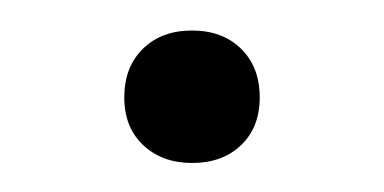

<svg xmlns="http://www.w3.org/2000/svg" viewBox="-20 -104 258 129"><path d="M109 5.5Q89 5.5 76.2 -6.5Q63.5 -18.5 63.5 -38.5Q63.5 -59 76 -71.2Q88.5 -83.5 109 -83.5Q129.5 -83.5 142 -71.2Q154.5 -59 154.5 -38.5Q154.5 -18.5 142 -6.5Q129.5 5.5 109 5.5Z"/></svg>

Font: Encode Sans SC Light
Style: Regular
Weight: 300
Version: Version 3.002